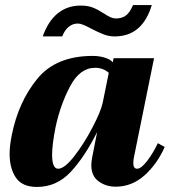

<svg xmlns="http://www.w3.org/2000/svg" viewBox="-20 -728 671 759"><path d="M299 -706Q328 -706 348.5 -697.5Q369 -689 392 -674Q407 -664 417.5 -659.5Q428 -655 439 -655Q460 -655 476 -665.5Q492 -676 506 -708H580Q543 -584 433 -584Q411 -584 390 -592Q369 -600 340 -615Q304 -635 288 -635Q267 -635 251 -621.5Q235 -608 226 -584H149Q170 -644 208 -675Q246 -706 299 -706ZM18 -120Q18 -153 27 -196Q53 -325 127 -416Q201 -507 347 -507Q371 -507 393 -500.5Q415 -494 426 -482L429 -498H589L510 -109Q507 -96 507 -83Q507 -61 522 -61Q538 -61 561.5 -91.5Q585 -122 604 -162L631 -147Q601 -79 551 -34.5Q501 10 437 10Q399 10 370 -11Q341 -32 341 -75Q341 -88 344 -104L364 -206Q315 -108 259.5 -48.5Q204 11 126 11Q68 11 43 -25.5Q18 -62 18 -120ZM386 -322 410 -440Q388 -460 356 -460Q296 -460 257.5 -387.5Q219 -315 200 -227Q186 -157 186 -116Q186 -61 210 -61Q235 -61 273.5 -110.5Q312 -160 345.5 -224Q379 -288 386 -322Z"/></svg>

Font: Trirong ExtraBold
Style: Italic
Weight: 800
Italic angle: -12°
Designer: Katatrad Team
Foundry: CadsonDemak
Version: Version 1.001